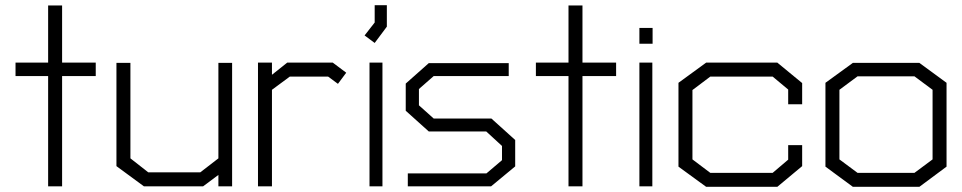

<svg xmlns="http://www.w3.org/2000/svg" viewBox="-20 -720 3718 742"><path d="M220 -426V0H166V-426H40V-478H166V-699H220V-478H350V-426Z M824 0V-44L765 0H536L430 -78V-477H484V-108L553 -54H754L824 -108V-477H877V0Z M1286 -396 1248 -424H1100L1031 -373V0H977V-478H1031V-431L1090 -478H1266L1318 -439Z M1408 0V-478H1458V0ZM1389 -583 1428 -633V-700H1475V-617L1428 -554Z M1878 0H1556V-50H1860L1920 -101V-156L1859 -212H1637L1548 -292V-397L1637 -476H1946V-426H1656L1599 -376V-313L1656 -262H1879L1971 -179V-77Z M2231 -426V0H2177V-426H2051V-478H2177V-699H2231V-478H2361V-426Z M2451 -551V-612H2502V-551ZM2451 0V-478H2501V0Z M2984 2H2709L2602 -76V-400L2709 -478H2984L3080 -399V-317H3026V-374L2966 -424H2725L2656 -372V-104L2725 -52H2966L3026 -103V-159H3080V-78Z M3533 2H3276L3170 -76V-400L3276 -477H3533L3638 -400V-76ZM3584 -373 3514 -425H3294L3224 -373V-104L3294 -52H3514L3584 -104Z"/></svg>

Font: Turret Road
Style: Regular
Weight: 400
Designer: Noponies
Foundry: Noponies
Version: Version 1.001; ttfautohint (v1.8)